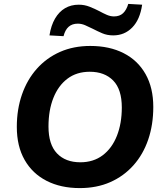

<svg xmlns="http://www.w3.org/2000/svg" viewBox="-20 -951 836 982"><path d="M388 11Q291 11 218.5 -26Q146 -63 106 -133Q66 -203 66 -302Q66 -392 92.5 -468Q119 -544 168.5 -599.5Q218 -655 287 -685.5Q356 -716 442 -716Q540 -716 612.5 -679Q685 -642 724.5 -572Q764 -502 764 -404Q764 -313 738 -237Q712 -161 662.5 -105.5Q613 -50 544 -19.5Q475 11 388 11ZM391 -121Q458 -121 505.5 -157Q553 -193 578 -256.5Q603 -320 603 -401Q603 -494 559 -539Q515 -584 439 -584Q372 -584 325 -548.5Q278 -513 253 -450Q228 -387 228 -304Q228 -212 271.5 -166.5Q315 -121 391 -121ZM305 -766 233 -770Q241 -821 261.5 -856Q282 -891 312.5 -909Q343 -927 383 -927Q412 -927 438.5 -916.5Q465 -906 488 -894Q508 -883 526.5 -875Q545 -867 563 -867Q592 -867 609.5 -883.5Q627 -900 636 -931L707 -927Q696 -851 656.5 -810.5Q617 -770 559 -770Q528 -770 502.5 -781Q477 -792 454 -804Q434 -814 415.5 -822Q397 -830 378 -830Q349 -830 331 -814Q313 -798 305 -766Z"/></svg>

Font: Nunito Sans 12pt ExtraBold
Style: Italic
Weight: 800
Italic angle: -9°
Designer: Vernon Adams
Foundry: Vernon Adams
Version: Version 3.101;gftools[0.9.27]